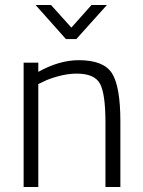

<svg xmlns="http://www.w3.org/2000/svg" viewBox="-20 -752 573 772"><path d="M134 0H75V-500H134V-463Q218 -510 297 -510Q397 -510 430.5 -457Q464 -404 464 -263V0H404V-260Q404 -375 382 -415.5Q360 -456 288 -456Q253 -456 214.5 -445.5Q176 -435 155 -424L134 -414ZM245 -595 123 -732H185L267 -641L348 -732H410L287 -595Z"/></svg>

Font: Titillium Web[RUS by Daymarius]
Style: Regular
Weight: 300
Designer: Cyrillization by Daymarius
Foundry: Cyrillization by Daymarius
Version: Version 1.002 September 12, 2018